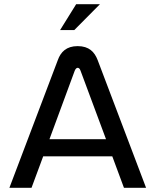

<svg xmlns="http://www.w3.org/2000/svg" viewBox="-20 -900 745 920"><path d="M257 -612 25 0H131L187 -151H518L574 0H680L448 -612C433 -651 407 -679 352 -679C298 -679 271 -651 257 -612ZM217 -233 338 -561C343 -574 350 -575 352 -575C355 -575 362 -574 366 -561L488 -233ZM268 -756H336L459 -880H345Z"/></svg>

Font: LT Wave Alt
Style: Regular
Weight: 400
Designer: Daniel Lyons
Version: Version 2.5 (Glyphs App)